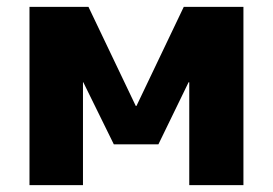

<svg xmlns="http://www.w3.org/2000/svg" viewBox="-20 -540 796 560"><path d="M530 -300 442 -119H312L223 -300H222V0H66V-520H238L376 -231H378L516 -520H690V0H532V-300Z"/></svg>

Font: Mplus 1p ExtraBold
Style: Regular
Weight: 800
Version: Version 1.061